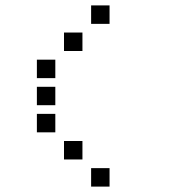

<svg xmlns="http://www.w3.org/2000/svg" viewBox="-20 -704 640 708"><path d="M317 -684Q316 -684 316 -684Q316 -684 316 -683V-617Q316 -616 316 -616Q316 -616 317 -616H383Q384 -616 384 -616Q384 -616 384 -617V-683Q384 -684 384 -684Q384 -684 383 -684ZM217 -584Q216 -584 216 -584Q216 -584 216 -583V-517Q216 -516 216 -516Q216 -516 217 -516H283Q284 -516 284 -516Q284 -516 284 -517V-583Q284 -584 284 -584Q284 -584 283 -584ZM117 -484Q116 -484 116 -484Q116 -484 116 -483V-417Q116 -416 116 -416Q116 -416 117 -416H183Q184 -416 184 -416Q184 -416 184 -417V-483Q184 -484 184 -484Q184 -484 183 -484ZM117 -384Q116 -384 116 -384Q116 -384 116 -383V-317Q116 -316 116 -316Q116 -316 117 -316H183Q184 -316 184 -316Q184 -316 184 -317V-383Q184 -384 184 -384Q184 -384 183 -384ZM117 -284Q116 -284 116 -284Q116 -284 116 -283V-217Q116 -216 116 -216Q116 -216 117 -216H183Q184 -216 184 -216Q184 -216 184 -217V-283Q184 -284 184 -284Q184 -284 183 -284ZM217 -184Q216 -184 216 -184Q216 -184 216 -183V-117Q216 -116 216 -116Q216 -116 217 -116H283Q284 -116 284 -116Q284 -116 284 -117V-183Q284 -184 284 -184Q284 -184 283 -184ZM317 -84Q316 -84 316 -84Q316 -84 316 -83V-17Q316 -16 316 -16Q316 -16 317 -16H383Q384 -16 384 -16Q384 -16 384 -17V-83Q384 -84 384 -84Q384 -84 383 -84Z"/></svg>

Font: Doto SemiBold
Style: Regular
Weight: 600
Monospace: yes
Version: Version 1.000